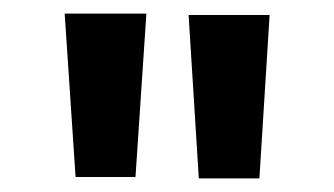

<svg xmlns="http://www.w3.org/2000/svg" viewBox="-20 -803 491 282"><path d="M179 -543H91L75 -783H195ZM376 -781 361 -541H272L257 -781Z"/></svg>

Font: SUIT
Style: Bold
Weight: 700
Designer: Sunn Youn; Korean Glyphs from Source Han Sans (Sandoll Communications; Soo-young Jang, Joo-yeon Kang)
Foundry: Sunn
Version: Version 1.150